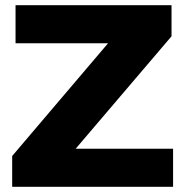

<svg xmlns="http://www.w3.org/2000/svg" viewBox="-20 -721 716 741"><path d="M40 -701H642V-581L272 -147H648V0H27V-119L397 -554H40Z"/></svg>

Font: Gontserrat
Style: Bold
Weight: 700
Designer: Julieta Ulanovsky
Foundry: Julieta Ulanovsky
Version: Version 6.001